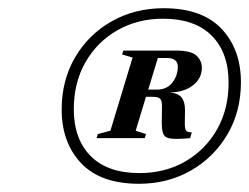

<svg xmlns="http://www.w3.org/2000/svg" viewBox="-20 -748 606 467"><path d="M378 -728Q471.5 -728 518.8 -678Q566 -628 566 -548Q566 -476.5 533 -420.8Q500 -365 444 -333Q388 -301 318 -301Q224.5 -301 177.2 -351.2Q130 -401.5 130 -481.5Q130 -553 162.8 -608.8Q195.5 -664.5 251.8 -696.2Q308 -728 378 -728ZM319 -327Q381.5 -327 430.5 -355.2Q479.5 -383.5 507.8 -433Q536 -482.5 536 -547Q536 -620 495 -661.2Q454 -702.5 376.5 -702.5Q314.5 -702.5 265.2 -674.2Q216 -646 187.8 -596.5Q159.5 -547 159.5 -482.5Q159.5 -409.5 200.8 -368.2Q242 -327 319 -327ZM446.5 -426 442.5 -412Q410 -409 395.2 -411Q380.5 -413 376.8 -423.2Q373 -433.5 373.5 -454L374 -490.5Q374 -502 370 -507.2Q366 -512.5 351.5 -512.5H335L310 -430L335 -422L332 -412H215L218 -422L248.5 -430L302.5 -608L277 -615.5L280 -625H407.5Q444.5 -625 457.8 -612.8Q471 -600.5 471 -583Q471 -558 450 -541Q429 -524 393.5 -523Q414 -521 422 -510.5Q430 -500 430 -480L429.5 -447Q429.5 -433.5 433.2 -429.8Q437 -426 446.5 -426ZM385 -607H364L340.5 -530H361Q386 -530 399.2 -547Q412.5 -564 412.5 -586Q412.5 -607 385 -607Z"/></svg>

Font: Newsreader Display
Style: Bold Italic
Weight: 700
Italic angle: -17°
Designer: Hugues Gentile
Foundry: Production Type
Version: Version 1.001